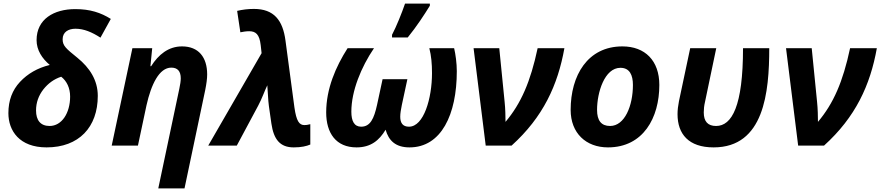

<svg xmlns="http://www.w3.org/2000/svg" viewBox="-20 -816 4934 1076"><path d="M241 10C422 10 528 -103 528 -279C528 -366 483 -436 414 -492C350 -544 331 -559 331 -596C331 -637 364 -655 403 -655C450 -655 495 -636 543 -605L601 -710C545 -745 485 -765 402 -765C282 -765 185 -709 185 -591C185 -535 216 -488 259 -452C190 -435 135 -403 92 -357C49 -311 27 -253 27 -182C27 -83 89 10 241 10ZM258 -110C207 -110 182 -142 182 -197C182 -241 196 -280 223 -315C250 -349 283 -373 323 -386C354 -362 373 -323 373 -275C373 -182 326 -110 258 -110Z M1014 240 1130 -311C1137 -346 1141 -375 1141 -399C1141 -495 1093 -556 1000 -556C924 -556 868 -510 827 -445H823L833 -546H722L606 0H753L801 -226C827 -342 872 -437 940 -437C975 -437 993 -417 993 -377C993 -362 990 -342 985 -319L867 240Z M1626 10C1669 10 1698 3 1719 -6V-120C1704 -116 1695 -115 1686 -115C1657 -115 1641 -137 1630 -214L1580 -588C1565 -703 1515 -766 1403 -766C1370 -766 1338 -762 1309 -755L1327 -635C1342 -638 1359 -641 1376 -641C1413 -641 1434 -624 1441 -563L1446 -518L1147 0H1307L1427 -224C1448 -263 1463 -307 1478 -338C1481 -309 1482 -256 1487 -221L1501 -123C1514 -35 1549 10 1626 10Z M1808 -186C1808 -70 1863 10 1978 10C2058 10 2105 -29 2141 -89C2158 -29 2196 10 2275 10C2453 10 2540 -174 2540 -417C2540 -461 2533 -513 2525 -546H2386C2397 -503 2401 -459 2401 -406C2401 -265 2355 -106 2272 -106C2237 -106 2223 -127 2223 -162C2223 -181 2227 -203 2232 -228L2263 -372H2124L2093 -228C2076 -151 2055 -106 2004 -106C1965 -106 1949 -138 1949 -190C1949 -306 2004 -440 2076 -546H1928C1861 -441 1808 -318 1808 -186ZM2265 -606C2316 -669 2357 -732 2389 -784V-796H2250C2233 -746 2201 -666 2177 -621V-606Z M2634 -546 2702 0H2847C3024 -160 3106 -339 3143 -546H2993C2953 -358 2900 -236 2813 -133C2813 -162 2812 -208 2808 -245L2778 -546Z M3387 10C3585 10 3675 -156 3675 -340C3675 -476 3595 -556 3468 -556C3273 -556 3178 -393 3178 -200C3178 -70 3264 10 3387 10ZM3399 -110C3350 -110 3326 -140 3326 -200C3326 -298 3368 -436 3457 -436C3509 -436 3527 -395 3527 -340C3527 -223 3481 -110 3399 -110Z M3979 10C4262 10 4291 -298 4291 -546H4144C4144 -222 4082 -110 3993 -110C3947 -110 3924 -135 3924 -186C3924 -204 3926 -224 3931 -245L3994 -546H3848L3785 -249C3780 -224 3777 -199 3777 -176C3777 -65 3839 10 3979 10Z M4385 -546 4453 0H4598C4775 -160 4857 -339 4894 -546H4744C4704 -358 4651 -236 4564 -133C4564 -162 4563 -208 4559 -245L4529 -546Z"/></svg>

Font: BC Sans
Style: Bold Italic
Weight: 700
Italic angle: -12°
Designer: Monotype Design Team
Province of B.C.
Foundry: Monotype Imaging Inc.
Version: Version 2.000;GOOG;noto-source:20170915:90ef993387c0